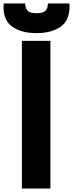

<svg xmlns="http://www.w3.org/2000/svg" viewBox="-97 -1097 424 1117"><path d="M30.3 0V-859.4H196.3V0ZM114.7 -904.3Q29.3 -904.3 -23.7 -940.4Q-76.7 -976.6 -76.7 -1056.2Q-76.7 -1066.4 -75.2 -1076.7H49.8Q49.8 -1048.8 64 -1034.4Q78.1 -1020 115.7 -1020Q153.3 -1020 167.5 -1034.4Q181.6 -1048.8 181.6 -1076.7H306.6Q307.1 -1071.8 307.4 -1066.9Q307.6 -1062 307.6 -1059.6Q307.6 -978 255.1 -941.2Q202.6 -904.3 114.7 -904.3Z"/></svg>

Font: Anton SC
Style: Regular
Weight: 400
Designer: Vernon Adams
Foundry: Vernon Adams
Version: Version 2.116; ttfautohint (v1.8.4.7-5d5b)